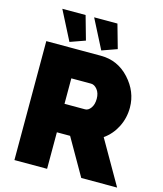

<svg xmlns="http://www.w3.org/2000/svg" viewBox="-131 -1010 938 1107"><g transform="rotate(15 337.5 -457.0)"><path d="M102 -914H241L281 -772L191 -740ZM292 -914H431L471 -772L381 -740ZM61 0V-710H387Q488 -710 557 -634.5Q626 -559 626 -464Q626 -402 599 -348.5Q572 -295 524 -261L674 0H460L335 -218H256V0ZM256 -388H379Q398 -388 413 -409Q428 -430 428 -464Q428 -498 411 -519Q394 -540 374 -540H256Z"/></g></svg>

Font: Raleway-v4020 Black
Style: Regular
Weight: 900
Designer: Matt McInerney, Pablo Impallari, Rodrigo Fuenzalida
Foundry: Matt McInerney, Pablo Impallari, Rodrigo Fuenzalida
Version: Version 4.020;PS 004.020;hotconv 1.0.88;makeotf.lib2.5.64775